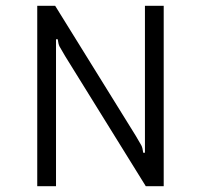

<svg xmlns="http://www.w3.org/2000/svg" viewBox="-20 -645 696 665"><path d="M109 0V-625H171L450 -175Q465 -150 469.5 -141.5Q474 -133 476 -116H482V-625H547V0H485L206 -450Q191 -475 186.5 -483.5Q182 -492 180 -509H174V0Z"/></svg>

Font: Changa ExtraLight ExtraLight
Style: Regular
Weight: 250
Version: Version 3.002; ttfautohint (v1.8.2)